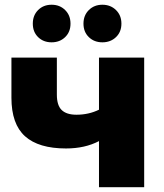

<svg xmlns="http://www.w3.org/2000/svg" viewBox="-20 -783 687 803"><path d="M255.9 -162.1Q141.6 -162.1 84.7 -213.1Q27.8 -264.2 27.8 -374V-542H217.8V-387.2Q217.8 -342.3 238 -322.8Q258.3 -303.2 299.8 -303.2Q351.1 -303.2 394 -324.2V-542H583V0H394V-192.9Q335.4 -162.1 255.9 -162.1ZM465.1 -627.7Q442.4 -606 408.2 -606Q374 -606 351.6 -627.7Q329.1 -649.4 329.1 -684.1Q329.1 -718.8 351.6 -741Q374 -763.2 408.2 -763.2Q442.4 -763.2 465.1 -741Q487.8 -718.8 487.8 -684.1Q487.8 -649.4 465.1 -627.7ZM252.4 -627.7Q230 -606 195.8 -606Q161.6 -606 139.4 -627.7Q117.2 -649.4 117.2 -684.1Q117.2 -718.8 139.4 -741Q161.6 -763.2 195.8 -763.2Q230 -763.2 252.4 -741Q274.9 -718.8 274.9 -684.1Q274.9 -649.4 252.4 -627.7Z"/></svg>

Font: Montserrat ExtraBold
Style: Regular
Weight: 800
Designer: Julieta Ulanovsky
Foundry: Julieta Ulanovsky
Version: Version 9.000